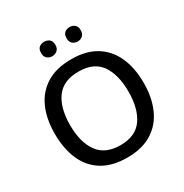

<svg xmlns="http://www.w3.org/2000/svg" viewBox="-205 -1166 1195 1245"><g transform="rotate(-30 392.5 -543.5)"><path d="M725 -451Q725 -341 688 -258Q651 -175 577 -129Q503 -83 393 -83Q280 -83 206 -129Q132 -175 96 -258Q60 -341 60 -452Q60 -562 96.5 -644Q133 -726 207 -772Q281 -818 394 -818Q504 -818 577.5 -772.5Q651 -727 688 -644.5Q725 -562 725 -451ZM174 -451Q174 -323 227 -249Q280 -175 393 -175Q507 -175 559 -249Q611 -323 611 -451Q611 -579 559.5 -652Q508 -725 394 -725Q280 -725 227 -652Q174 -579 174 -451ZM245 -950Q245 -979 260.5 -991.5Q276 -1004 298 -1004Q320 -1004 336 -991.5Q352 -979 352 -950Q352 -923 336 -909.5Q320 -896 298 -896Q276 -896 260.5 -909.5Q245 -923 245 -950ZM436 -950Q436 -979 451.5 -991.5Q467 -1004 489 -1004Q510 -1004 526 -991.5Q542 -979 542 -950Q542 -923 526 -909.5Q510 -896 489 -896Q467 -896 451.5 -909.5Q436 -923 436 -950Z"/></g></svg>

Font: Noto Sans Kannada UI Medium
Style: Regular
Weight: 500
Designer: Jelle Bosma - Monotype Design Team
Foundry: Monotype Imaging Inc.
Version: Version 2.005; ttfautohint (v1.8.4.7-5d5b)